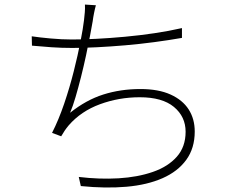

<svg xmlns="http://www.w3.org/2000/svg" viewBox="-20 -795 1040 841"><path d="M400 -772Q396 -758 392 -738Q388 -718 386 -702Q382 -678 374.5 -639Q367 -600 357 -553Q347 -506 335 -458.5Q323 -411 311 -370Q299 -329 287 -301Q357 -357 432.5 -381Q508 -405 595 -405Q674 -405 727 -381Q780 -357 806.5 -315.5Q833 -274 833 -219Q833 -146 796 -95Q759 -44 692 -14.5Q625 15 534 23Q443 31 334 20L325 -20Q416 -9 499.5 -14Q583 -19 649.5 -42Q716 -65 754.5 -108.5Q793 -152 793 -218Q793 -284 742 -326.5Q691 -369 592 -369Q501 -369 418 -338.5Q335 -308 281 -246Q271 -234 263.5 -223Q256 -212 248 -198L208 -213Q237 -270 261 -340.5Q285 -411 303 -482.5Q321 -554 332.5 -613Q344 -672 348 -707Q350 -725 351.5 -741.5Q353 -758 352 -775ZM119 -636Q152 -631 201.5 -626.5Q251 -622 295 -622Q343 -622 402.5 -625Q462 -628 527 -634Q592 -640 656 -649.5Q720 -659 777 -672V-629Q720 -619 656 -610.5Q592 -602 528 -596.5Q464 -591 404 -588Q344 -585 296 -585Q250 -585 206 -588Q162 -591 120 -595Z"/></svg>

Font: Noto Sans JP Thin ExtraLight
Style: Regular
Weight: 250
Version: Version 2.004-H2;hotconv 1.0.118;makeotfexe 2.5.65603